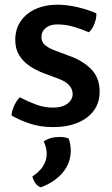

<svg xmlns="http://www.w3.org/2000/svg" viewBox="-20 -528 478 818"><path d="M29 -36Q30 -55 40.5 -77.8Q51 -100.5 64.5 -113.5Q96.5 -96.5 132.5 -83Q168.5 -69.5 205 -69.5Q244 -69.5 266.8 -86Q289.5 -102.5 289.5 -128Q289.5 -148 274.5 -164.8Q259.5 -181.5 229.5 -192.5L171.5 -214Q137 -226.5 108.2 -245.5Q79.5 -264.5 62.2 -292Q45 -319.5 45 -357.5Q45 -404 68.2 -437.8Q91.5 -471.5 132.2 -489.8Q173 -508 224.5 -508Q266 -508 312.8 -496.8Q359.5 -485.5 390.5 -471Q391.5 -450.5 382.2 -426.5Q373 -402.5 358.5 -390.5Q331.5 -402.5 296.2 -413.2Q261 -424 224 -424Q193.5 -424 175 -409Q156.5 -394 156.5 -369.5Q156.5 -350 171 -336.8Q185.5 -323.5 215 -312.5L276.5 -289.5Q333 -269.5 368.8 -233Q404.5 -196.5 404.5 -137.5Q404.5 -67.5 350 -27Q295.5 13.5 205.5 13.5Q152.5 13.5 107.2 -1.5Q62 -16.5 29 -36ZM272 61.5Q276 70 278.8 85Q281.5 100 281.5 114Q281.5 166.5 247 207.5Q212.5 248.5 154 270Q140 265.5 130.8 252.5Q121.5 239.5 118 223.5Q179 184 179 126.5Q179 113.5 175.5 99.8Q172 86 166 74.5Q194 55.5 234 55.5Q254 55.5 272 61.5Z"/></svg>

Font: Signika Negative Medium
Style: Regular
Weight: 500
Designer: Anna Giedry
Foundry: Anna Giedry
Version: Version 2.001